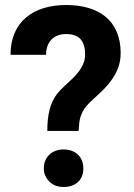

<svg xmlns="http://www.w3.org/2000/svg" viewBox="-20 -741 537 767"><path d="M244 -721C113 -721 22 -654 22 -522H164C164 -573 194 -605 244 -605C297 -605 320 -577 320 -523C320 -511 318 -500 314 -490C295 -437 240 -407 208 -366C180 -330 169 -282 169 -218H294C295 -231 296 -242 297 -253C302 -290 320 -314 342 -335C372 -363 403 -389 426 -422C446 -450 462 -483 462 -529C462 -659 375 -721 244 -721ZM313 -68C313 -115 281 -144 234 -144C188 -144 155 -114 155 -68C155 -57 157 -48 161 -39C173 -13 196 6 234 6C281 6 313 -21 313 -68Z"/></svg>

Font: Asimov
Style: Regular
Weight: 500
Designer: Google
Version: Version 2.000980; 2014